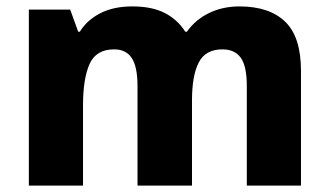

<svg xmlns="http://www.w3.org/2000/svg" viewBox="-20 -579 1026 599"><path d="M727 -559Q820 -559 869.5 -511.5Q919 -464 919 -358V0H750V-310Q750 -373 731 -399Q712 -425 674 -425Q621 -425 600 -384Q579 -343 579 -266V0H409V-310Q409 -371 391 -398Q373 -425 336 -425Q280 -425 259.5 -379.5Q239 -334 239 -250V0H70V-549H199L224 -480H229Q251 -516 292.5 -537.5Q334 -559 393 -559Q454 -559 494 -538.5Q534 -518 558 -480H563Q590 -518 632.5 -538.5Q675 -559 727 -559Z"/></svg>

Font: Noto Sans Khmer UI ExtraBold
Style: Regular
Weight: 800
Designer: Danh Hong and the Monotype Design Team
Foundry: Monotype Imaging Inc.
Version: Version 2.002; ttfautohint (v1.8.4.7-5d5b)